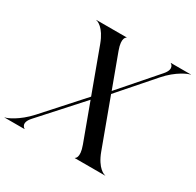

<svg xmlns="http://www.w3.org/2000/svg" viewBox="-255 -964 1169 1148"><g transform="rotate(30 329.0 -390.0)"><path d="M396 0H605.5V-1.5C598 -1.5 549 -16.5 513.5 -113L392.5 -440.5L594.5 -671.5C662 -749 735 -778.5 747.5 -778.5V-780H608.5V-779C609 -779 649 -758.5 602.5 -705.5L386.5 -458L302 -686.5C272.5 -766.5 303.5 -778.5 304.5 -778.5V-780H94.5V-778.5C102.5 -778.5 151 -763.5 186.5 -667L297 -367L64.5 -108.5C-4.5 -32 -76.5 -1.5 -89 -1.5V0H49.5V-1C49 -1 8 -22 55.5 -74.5L303.5 -349.5L398 -93.5C427.5 -13.5 396.5 -1.5 396 -1.5Z"/></g></svg>

Font: Beautique Display Thin
Style: Bold
Weight: 500
Italic angle: -12°
Designer: Nhat-Quang Ngo
Version: Version 1.100;Glyphs 3.2.3 (3260)